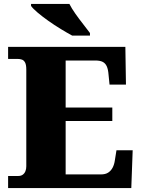

<svg xmlns="http://www.w3.org/2000/svg" viewBox="-20 -951 715 971"><path d="M21 0V-61H72Q86 -61 95 -67.5Q104 -74 108.5 -85Q113 -96 113 -110V-599Q113 -623 107 -634.5Q101 -646 91 -649.5Q81 -653 70 -653H21V-714H614L617 -523H534L529 -573Q527 -600 520 -615.5Q513 -631 499.5 -638Q486 -645 462 -645H312V-407H548V-339H312V-69H491Q513 -69 527 -78Q541 -87 549.5 -103Q558 -119 561 -141L569 -191H651L644 0ZM345 -771Q319 -785 287 -804.5Q255 -824 224 -846Q193 -868 169.5 -888Q146 -908 137 -921V-931H331Q342 -909 361 -882Q380 -855 400.5 -829Q421 -803 435 -784V-771Z"/></svg>

Font: Noto Serif Hebrew Black
Style: Regular
Weight: 900
Version: Version 2.003